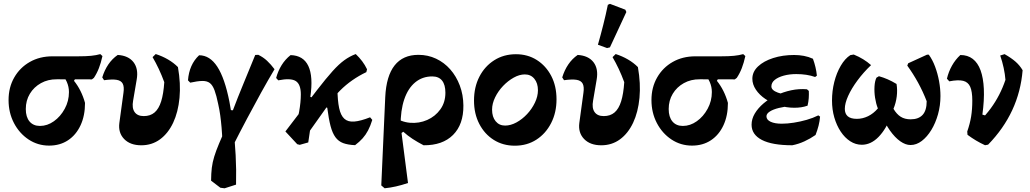

<svg xmlns="http://www.w3.org/2000/svg" viewBox="-20 -759 5448 1016"><path d="M239.9 11.5Q180.1 11.5 131.3 -20.8Q82.5 -53.1 53.9 -107.8Q25.3 -162.6 25.3 -229.5Q25.3 -296.8 55.4 -349.1Q85.4 -401.4 137.8 -431.2Q190.1 -461 257.4 -461H393Q434.5 -461 462 -463.7Q489.5 -466.5 510.8 -472.6L522.1 -462.3Q514.3 -426.7 503.5 -398.8Q492.8 -370.9 476.8 -346.9L466.4 -339L281 -339.4Q234.1 -339.9 196.7 -319.1Q159.4 -298.4 138 -262.8Q116.5 -227.2 116.5 -182.1Q116.5 -139.8 136.3 -116.2Q156.1 -92.6 191.4 -92.6Q230.3 -92.6 265.2 -117.4Q300.2 -142.2 322.5 -183.3Q344.9 -224.3 344.9 -271.8Q344.9 -299.6 333.6 -325.5Q322.4 -351.4 302.6 -363.7L392.5 -365.1L371.5 -331.4Q391.3 -306.9 406 -277.4Q420.7 -247.9 429.9 -214.5Q429.9 -146.6 406.2 -95.8Q382.5 -44.9 339.9 -16.7Q297.3 11.5 239.9 11.5Z M727.6 9.8Q669.1 9.8 637 -23.3Q605 -56.4 611.5 -107.7L633.4 -268.4Q637.9 -299.9 629.4 -316.3Q620.9 -332.6 597.2 -336.6Q573.5 -340.5 530.6 -334.6L521.1 -349.4Q532.8 -387.7 553.3 -418Q573.8 -448.2 603 -468.3Q659.7 -464.7 686.6 -429.8Q713.4 -394.8 703.3 -337.7L684.3 -225.9Q677.3 -187.6 692.3 -166.1Q707.3 -144.7 740.9 -144.7Q775.3 -144.7 797.9 -163.8Q820.4 -183 832.9 -222.9Q845.3 -262.7 849.3 -324.2Q835.8 -361 820.2 -394.2Q804.6 -427.3 787.4 -456.7L804 -473Q839 -461.8 869 -444.3Q899.1 -426.7 921.6 -404Q937 -316.4 929.9 -241.1Q922.7 -165.7 896.3 -109.5Q869.8 -53.3 826.9 -21.7Q783.9 9.8 727.6 9.8Z M1168.5 237.4 1146.1 234.5 1097 197.1Q1097.3 158.6 1100.8 129.2Q1104.4 99.8 1113.7 69.5Q1123 39.3 1139.3 0.4Q1155.6 -38.6 1182.1 -96L1156.9 -11Q1155.4 -50.4 1152.5 -84.4Q1149.6 -118.5 1145.4 -148.9Q1141.2 -179.4 1134.6 -208.4Q1125.2 -254.4 1115.1 -281.5Q1105 -308.5 1090.1 -319.8Q1075.2 -331 1050.4 -330.6Q1025.6 -330.2 986.6 -321.6L974.7 -333.9Q977.9 -375.6 992.6 -408.8Q1007.3 -442 1033.6 -466.6Q1090.4 -466.6 1129.9 -406Q1169.4 -345.4 1194.1 -220.4Q1206.9 -155.5 1214.9 -84.3Q1222.9 -13.1 1227 62.4Q1231.1 137.8 1229.1 218ZM1205.6 26.7 1181.5 -177.7 1212.4 -175.4Q1238.3 -244 1268 -315.6Q1297.6 -387.2 1330.6 -468.1L1346.6 -469Q1372.6 -456.6 1393.1 -437.5Q1413.5 -418.4 1432.7 -392.7Q1397.7 -333.9 1361.9 -269.2Q1326.1 -204.5 1287.5 -131.7Q1248.8 -59 1205.6 26.7Z M1566.8 7.5 1552.9 4.1 1490.2 -63.4 1657.4 -282.1Q1706.3 -345.2 1739.8 -382.4Q1773.3 -419.6 1801.8 -440.2Q1830.2 -460.9 1862.4 -473Q1881.7 -454.6 1896.4 -435.1Q1911.1 -415.6 1922.3 -392.4L1918.5 -377.3Q1879.2 -358.6 1844.3 -334.2Q1809.4 -309.9 1779.3 -279.7Q1749.3 -249.5 1723.7 -213.4ZM1565.8 7.5 1532.9 -40.1Q1553.6 -116.2 1562.8 -167.4Q1571.9 -218.7 1571.9 -259.4Q1571.9 -312.9 1545.3 -330Q1518.7 -347.1 1452.5 -333.9L1441.2 -346.4Q1451.1 -383.4 1470.2 -414.2Q1489.3 -445 1517.6 -467.4Q1585.5 -465.6 1611.7 -409.7Q1638 -353.8 1622.2 -246.2L1645.6 -238.4L1611.2 -5.3ZM1859 9.2Q1821.1 7.5 1796.1 -1.7Q1771.1 -11 1755.2 -32.6Q1739.2 -54.2 1729.2 -92Q1719.3 -129.8 1711.8 -188.4L1704.7 -192.3L1765.6 -291Q1766.2 -226.6 1774.6 -187.3Q1782.9 -148 1802.2 -130.6Q1821.5 -113.1 1854.7 -115.8Q1888 -118.4 1938.4 -138.3L1950 -124.6Q1940 -92.3 1927.7 -68.9Q1915.4 -45.5 1899 -27.1Q1882.6 -8.7 1859 9.2Z M2015.4 237.3 1997.6 222.2 2018.6 -245.5Q2023.9 -356.8 2068.1 -412.8Q2112.4 -468.8 2194.2 -468.8Q2244.5 -468.8 2287.5 -448.5Q2330.6 -428.2 2362.5 -392Q2394.4 -355.8 2413 -306.8Q2431.6 -257.7 2432.1 -200.7Q2433 -100.6 2377.4 -45Q2321.8 10.6 2221.4 9.7Q2189.7 -6.7 2163.1 -24.1Q2136.6 -41.5 2114 -61.9L2058.5 -21.9V-145Q2101.3 -113.4 2149.5 -109.3Q2197.7 -105.3 2240.5 -124.1Q2283.4 -143 2310.1 -180.2Q2336.9 -217.4 2336.9 -268.3Q2336.9 -310.5 2319.3 -332.5Q2301.8 -354.6 2267.2 -354.6Q2215.1 -354.6 2177.1 -323.2Q2139 -291.7 2119.2 -233.3Q2099.4 -174.9 2099.8 -93.8L2139 209.4Q2105.6 220.7 2075.3 227.5Q2044.9 234.4 2015.4 237.3Z M2704.2 12Q2641.8 12 2593 -18.6Q2544.2 -49.3 2516.3 -103.2Q2488.3 -157.2 2488.3 -226.8Q2488.3 -297.8 2516.7 -353.1Q2545.2 -408.5 2595.5 -440.3Q2645.8 -472.1 2709.9 -472.1Q2772.4 -472.1 2820.6 -441.5Q2868.9 -410.9 2896.9 -357.4Q2924.9 -303.9 2924.9 -233.3Q2924.9 -163.3 2896.4 -107.7Q2868 -52.1 2818.4 -20Q2768.8 12 2704.2 12ZM2652.7 -94.5Q2682.3 -94.5 2713 -111.2Q2743.6 -127.9 2769.2 -155.3Q2794.9 -182.7 2810.7 -216Q2826.6 -249.2 2826.6 -281.4Q2826.6 -318.9 2807.7 -342Q2788.9 -365.2 2757.3 -365.2Q2728.7 -365.2 2698.4 -348.3Q2668 -331.3 2642.1 -304.2Q2616.2 -277 2600.1 -244Q2583.9 -211 2583.9 -178.8Q2583.9 -140.3 2602.8 -117.4Q2621.6 -94.5 2652.7 -94.5Z M3161.6 9.8Q3103.1 9.8 3071 -23.3Q3039 -56.4 3045.5 -107.7L3067.4 -268.4Q3071.9 -299.9 3063.4 -316.3Q3054.9 -332.6 3031.2 -336.6Q3007.5 -340.5 2964.6 -334.6L2955.1 -349.4Q2966.8 -387.7 2987.3 -418Q3007.8 -448.2 3037 -468.3Q3093.7 -464.7 3120.6 -429.8Q3147.4 -394.8 3137.3 -337.7L3118.3 -225.9Q3111.3 -187.6 3126.3 -166.1Q3141.3 -144.7 3174.9 -144.7Q3209.3 -144.7 3231.9 -163.8Q3254.4 -183 3266.9 -222.9Q3279.3 -262.7 3283.3 -324.2Q3269.8 -361 3254.2 -394.2Q3238.6 -427.3 3221.4 -456.7L3238 -473Q3273 -461.8 3303 -444.3Q3333.1 -426.7 3355.6 -404Q3371 -316.4 3363.9 -241.1Q3356.7 -165.7 3330.3 -109.5Q3303.8 -53.3 3260.9 -21.7Q3217.9 9.8 3161.6 9.8ZM3192.3 -504.7 3144 -522.3Q3159 -575 3172.2 -627.4Q3185.5 -679.8 3196.5 -733.5L3207.7 -738.6L3289.1 -707.7L3294.4 -695.4L3207.6 -508.5Z M3641.9 11.5Q3582.1 11.5 3533.3 -20.8Q3484.5 -53.1 3455.9 -107.8Q3427.3 -162.6 3427.3 -229.5Q3427.3 -296.8 3457.4 -349.1Q3487.4 -401.4 3539.8 -431.2Q3592.1 -461 3659.4 -461H3795Q3836.5 -461 3864 -463.7Q3891.5 -466.5 3912.8 -472.6L3924.1 -462.3Q3916.3 -426.7 3905.5 -398.8Q3894.8 -370.9 3878.8 -346.9L3868.4 -339L3683 -339.4Q3636.1 -339.9 3598.7 -319.1Q3561.4 -298.4 3540 -262.8Q3518.5 -227.2 3518.5 -182.1Q3518.5 -139.8 3538.3 -116.2Q3558.1 -92.6 3593.4 -92.6Q3632.3 -92.6 3667.2 -117.4Q3702.2 -142.2 3724.5 -183.3Q3746.9 -224.3 3746.9 -271.8Q3746.9 -299.6 3735.6 -325.5Q3724.4 -351.4 3704.6 -363.7L3794.5 -365.1L3773.5 -331.4Q3793.3 -306.9 3808 -277.4Q3822.7 -247.9 3831.9 -214.5Q3831.9 -146.6 3808.2 -95.8Q3784.5 -44.9 3741.9 -16.7Q3699.3 11.5 3641.9 11.5Z M4172.6 9.7Q4066 9.7 4011.6 -18.5Q3957.1 -46.8 3957.1 -99.2Q3957.1 -129.4 3974 -158.1Q3991 -186.7 4020.3 -211.7Q4049.5 -236.7 4087.3 -254.5Q4125.1 -272.4 4166.8 -281.3Q4208.5 -290.1 4250.1 -286.6L4260 -277.8Q4260.9 -259.1 4259.6 -239.7Q4258.3 -220.4 4253.3 -199.8Q4210.4 -201.7 4171.4 -198.5Q4132.4 -195.4 4101.9 -187.8Q4071.3 -180.3 4053.6 -168.9Q4035.8 -157.5 4035.8 -143.5Q4035.8 -125 4057.9 -114.7Q4080.1 -104.4 4116.5 -104.4Q4146.5 -104.4 4180.5 -109.8Q4214.5 -115.1 4248.6 -124.8Q4282.6 -134.6 4310.3 -148.5L4319.6 -141.8Q4317.7 -118.2 4311.6 -94Q4305.4 -69.7 4295.6 -44.7Q4268.1 -25.5 4236.8 -11.1Q4205.5 3.3 4172.6 9.7ZM4183.1 -188.8Q4141.2 -188.8 4101.6 -201.4Q4062 -213.9 4030.4 -235.1Q3998.8 -256.3 3980 -284.3Q3961.2 -312.4 3961.2 -342.4Q3961.2 -379 3991 -407.3Q4020.8 -435.6 4071.1 -451.8Q4121.4 -468 4182.2 -468Q4209.1 -468 4234 -463.3Q4259 -458.6 4281.8 -448.1Q4289.9 -425.9 4295.1 -403.8Q4300.4 -381.8 4302.7 -358.6L4293.3 -351.6Q4250.4 -367 4193.5 -367Q4157.2 -367 4127 -358.7Q4096.9 -350.3 4079.4 -336Q4061.9 -321.6 4061.9 -301.7Q4061.9 -281.5 4096 -268.9Q4130.1 -256.2 4189.1 -254.6L4253.3 -199.8Q4236.2 -193.8 4219.1 -191.3Q4202 -188.8 4183.1 -188.8Z M4497.7 -470.4Q4525.7 -459 4547.9 -445.2Q4570.1 -431.5 4589.4 -414.4Q4548.7 -375.7 4517.3 -333.1Q4485.8 -290.5 4468.1 -251.3Q4450.5 -212 4450.5 -183Q4450.5 -157.3 4466 -143.7Q4481.6 -130.1 4514.3 -130.1Q4544.7 -130.1 4573.5 -144.1Q4602.2 -158.1 4625.4 -185.2Q4615.4 -210.3 4610.6 -241.5Q4605.8 -272.6 4607.6 -301.8Q4609.4 -330.9 4617.9 -347.9L4631.1 -355.7Q4654.3 -349.2 4676.5 -339.6Q4698.7 -330.1 4724.2 -314.7Q4729.5 -282.9 4725.3 -248.8Q4721.1 -214.7 4708 -183.2Q4724.7 -154.8 4746.2 -141.2Q4767.7 -127.6 4798.9 -127.6Q4840.2 -127.6 4862 -150.9Q4883.7 -174.3 4883.7 -223.4Q4863.9 -274.7 4838 -321.9Q4812.1 -369 4781 -411.9L4786 -424.2L4885.5 -469.7H4894.9Q4914.5 -443 4928.1 -406.5Q4941.8 -370 4949.2 -329.7Q4956.6 -289.4 4956.6 -250.4Q4956.6 -200.8 4943.6 -154.2Q4930.5 -107.6 4908.3 -71.2Q4886.1 -34.9 4857.8 -13.2Q4829.4 8.4 4798.2 8.4Q4771.9 8.4 4743.8 -11.4Q4715.7 -31.2 4689.4 -68.2Q4663.2 -105.2 4641.4 -158.2L4697 -149Q4669.2 -75.4 4628.8 -34.2Q4588.4 7 4540.4 7Q4507.7 7 4479.1 -11.5Q4450.5 -30 4428.8 -62.6Q4407.2 -95.2 4394.9 -137.3Q4382.7 -179.4 4382.7 -227.2Q4382.7 -277.3 4394.7 -325.2Q4406.8 -373.2 4429 -411.1Q4451.2 -449 4479.6 -467.3Z M5192.5 9.5Q5167.1 -2.2 5145 -15.4Q5122.9 -28.5 5099.7 -45.6L5098.3 -63.2Q5172.3 -116.9 5222.5 -185.3Q5272.7 -253.6 5300.5 -336.5Q5298.2 -366.4 5291.1 -399.6Q5284 -432.9 5272.8 -465.2L5296 -472.5Q5331.6 -452.3 5354.1 -432.5Q5376.5 -412.7 5391.4 -387.4Q5382.2 -274.5 5336.4 -176.1Q5290.6 -77.6 5208.7 6.5ZM5098.3 -63.2Q5112.6 -104 5118.9 -142.3Q5125.1 -180.7 5125.1 -227Q5125.1 -274.6 5114.1 -299.7Q5103 -324.8 5076.7 -331.3Q5050.5 -337.8 5003.3 -328.6L4990.8 -342.6Q4999.6 -379.8 5017.6 -411.7Q5035.5 -443.6 5061.8 -467.9Q5100.6 -467.9 5127.4 -447.4Q5154.2 -426.8 5168.9 -386.8Q5183.5 -346.8 5186.2 -288.1Q5188.9 -229.3 5178.5 -152.5L5222.2 -139.5Z"/></svg>

Font: Alegreya
Style: Regular
Weight: 400
Designer: Juan Pablo del Peral
Foundry: Huerta Tipografica
Version: Version 2.009